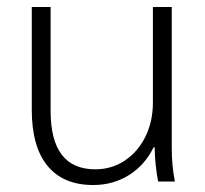

<svg xmlns="http://www.w3.org/2000/svg" viewBox="-20 -520 588 550"><path d="M71 -206V-500H125V-202Q125 -35 253 -35Q300 -35 337.5 -60Q375 -85 396.5 -128.5Q418 -172 418 -226V-500H472V-95Q472 -45 481 0H433Q424 -46 423 -98H420Q395 -47 349.5 -18.5Q304 10 247 10Q161 10 116 -45Q71 -100 71 -206Z"/></svg>

Font: Sarabun ExtraLight
Style: Regular
Weight: 275
Designer: Suppakit Chalermlarp | Katatrad Co.,Ltd.
Foundry: Cadson Demak Co.,Ltd.
Version: Version 1.000; ttfautohint (v1.6)